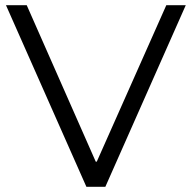

<svg xmlns="http://www.w3.org/2000/svg" viewBox="-20 -720 738 740"><path d="M696 -700 386 0H313L3 -700H83L349 -97H353L621 -700Z"/></svg>

Font: CMG Sans
Style: Regular
Weight: 400
Designer: Julieta Ulanovsky
Foundry: Julieta Ulanovsky
Version: Version 7.200